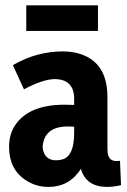

<svg xmlns="http://www.w3.org/2000/svg" viewBox="-20 -698 486 732"><path d="M386.7 14.6Q415 14.6 441.4 7.8L437.5 -85Q431.6 -84 423.8 -84Q394.5 -84 390.6 -115.2Q389.6 -122.1 389.6 -129.9V-328.1Q389.6 -455.1 292 -490.2Q259.8 -502 220.7 -502Q122.1 -502 35.2 -453.1Q32.2 -451.2 29.3 -449.2L71.3 -357.4Q144.5 -396.5 190.4 -396.5Q261.7 -394.5 262.7 -323.2V-297.9Q248 -298.8 226.6 -298.8Q88.9 -298.8 37.1 -219.7Q14.6 -184.6 14.6 -138.7Q14.6 -47.9 85 -6.8Q121.1 14.6 164.1 14.6Q236.3 14.6 277.3 -39.1Q284.2 -46.9 288.1 -54.7Q307.6 13.7 386.7 14.6ZM193.4 -86.9Q156.2 -86.9 145.5 -121.1Q142.6 -129.9 142.6 -138.7Q148.4 -213.9 234.4 -215.8Q253.9 -215.8 262.7 -214.8V-191.4Q262.7 -104.5 219.7 -90.8Q208 -86.9 193.4 -86.9ZM80.1 -677.7V-580.1H353.5V-677.7Z"/></svg>

Font: Yaldevi Colombo
Style: Bold
Weight: 700
Designer: Sol Matas, Denzil Rajitha, Kosala Senevirathne and Pathum Egodawatta
Foundry: Mooniak
Version: Version 1.020 ; ttfautohint (v1.6)